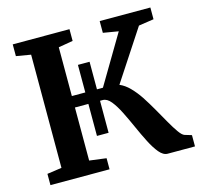

<svg xmlns="http://www.w3.org/2000/svg" viewBox="-107 -861 1035 979"><g transform="rotate(-15 411.0 -371.5)"><path d="M41.5 0V-59.5L118.5 -70.5V-668L41.5 -681V-743H341V-681L264.5 -668V-410.5H335.5V-556H397V-410.5H428.5L581 -667.5L500.5 -681V-743H768V-681L688 -669L513.5 -403Q541 -391.5 566.2 -365.8Q591.5 -340 613.5 -307Q637 -271 659.5 -231.5Q682 -192 702 -156.8Q722 -121.5 738.8 -98Q755.5 -74.5 768 -70.5L804.5 -59.5V0H660.5Q637.5 0 616.2 -25.5Q595 -51 574.8 -90.8Q554.5 -130.5 534.8 -175Q515 -219.5 495 -259.5Q475 -299.5 454.5 -324.8Q434 -350 411.5 -350H397V-181H335.5V-350H264.5V-70L353.5 -58.5V0Z"/></g></svg>

Font: Merriweather 20pt
Style: Bold
Weight: 700
Version: Version 2.100